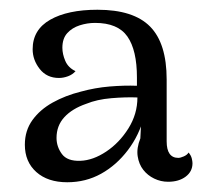

<svg xmlns="http://www.w3.org/2000/svg" viewBox="-20 -734 422 394"><path d="M325 -361Q310 -361 296.5 -367.5Q283 -374 274 -385.5Q265 -397 262.5 -413.5Q260 -430 268 -450L271 -510L276 -496Q266 -457 242.5 -426Q219 -395 187.5 -377.5Q156 -360 118 -360Q78 -360 54.5 -381Q31 -402 31 -437Q31 -466 46.5 -487.5Q62 -509 88 -523.5Q114 -538 146 -546Q175 -554 205 -556.5Q235 -559 261 -558V-575Q261 -631 241.5 -659Q222 -687 175 -687Q159 -687 143.5 -682Q128 -677 118 -666Q108 -655 108 -636Q108 -623 114 -609Q120 -595 135 -588Q129 -581 119.5 -577.5Q110 -574 101 -574Q76 -574 61.5 -592.5Q47 -611 47 -633Q47 -673 83 -693.5Q119 -714 180 -714Q254 -714 288 -679.5Q322 -645 322 -571V-444Q322 -410 346 -410Q350 -410 357 -413Q364 -416 367 -421Q372 -415 373.5 -409Q375 -403 375 -399Q375 -382 361 -371.5Q347 -361 325 -361ZM145 -404Q171 -405 198 -423Q225 -441 243.5 -470.5Q262 -500 262 -534Q238 -535 208.5 -532.5Q179 -530 157 -521Q128 -511 112 -493.5Q96 -476 96 -451Q96 -433 107 -418Q118 -403 145 -404Z"/></svg>

Font: Arima
Style: Regular
Weight: 400
Designer: Joana Correia and Natanael Gama
Foundry: NDISCOVER
Version: Version 1.101;gftools[0.9.23]